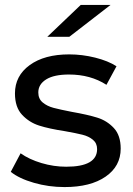

<svg xmlns="http://www.w3.org/2000/svg" viewBox="-20 -757 541 783"><path d="M23.9 -56.2 64 -131.8Q99.1 -106.9 149.2 -92Q199.2 -77.1 250 -77.1Q376 -77.1 376 -148.9Q376 -172.9 358.9 -187Q341.8 -201.2 316.4 -207.5Q291 -213.9 244.1 -222.2Q180.2 -231.9 139.6 -244.9Q99.1 -257.8 70.1 -288.8Q41 -319.8 41 -376Q41 -447.8 101.1 -491.5Q161.1 -535.2 262.2 -535.2Q315.4 -535.2 368.2 -522Q420.9 -508.8 455.1 -486.8L414.1 -411.1Q349.1 -453.1 261.2 -453.1Q200.2 -453.1 168.2 -433.1Q136.2 -413.1 136.2 -379.9Q136.2 -354 154.1 -339.1Q171.9 -324.2 198.5 -317.1Q225.1 -310.1 272.9 -300.8Q336.9 -289.6 376.5 -277.3Q416 -265.1 444.1 -235.1Q472.2 -205.1 472.2 -150.9Q472.2 -79.1 410.6 -36.6Q349.1 5.9 243.2 5.9Q178.2 5.9 118.2 -11.5Q58.1 -28.8 23.9 -56.2ZM172.9 -606.9 309.1 -736.8H430.7L262.7 -606.9Z"/></svg>

Font: Montserrat Medium
Style: Regular
Weight: 500
Designer: Julieta Ulanovsky
Foundry: Julieta Ulanovsky
Version: Version 7.200